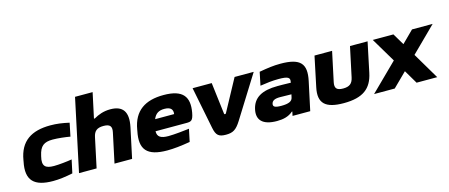

<svg xmlns="http://www.w3.org/2000/svg" viewBox="-46 -1262 4267 1824"><g transform="rotate(-15 2087.0 -350.5)"><path d="M84 -256 82 -244C43 -61 124 9 306 9C367 9 427 1 500 -14L528 -144C481 -136 400 -127 351 -127C268 -127 232 -153 256 -248L257 -252C277 -345 317 -373 403 -373C452 -373 529 -364 573 -356L600 -486C533 -501 478 -509 416 -509C229 -509 114 -436 84 -256Z M713 -710 562 0H735L797 -291C809 -348 837 -373 902 -373C966 -373 985 -348 973 -291L911 0H1084L1147 -295C1178 -442 1127 -509 1005 -509C938 -509 887 -489 842 -463H833L886 -710Z M1749 -277C1776 -426 1721 -509 1529 -509C1349 -509 1233 -436 1203 -256L1201 -244C1164 -68 1230 9 1429 9C1493 9 1566 1 1654 -14L1680 -137C1634 -131 1531 -120 1475 -120C1400 -120 1366 -140 1367 -196H1669C1718 -196 1735 -201 1749 -277ZM1393 -308C1414 -359 1447 -380 1502 -380C1567 -380 1586 -351 1580 -308Z M1813 -500 1895 -87C1910 -13 1934 9 2006 9C2074 9 2108 -10 2156 -87L2414 -500H2226L2057 -188C2055 -184 2051 -182 2047 -182C2042 -182 2039 -185 2039 -188L2001 -500Z M2678 -509C2609 -509 2554 -501 2469 -486L2442 -356C2507 -366 2562 -373 2624 -373C2716 -373 2738 -359 2729 -317L2728 -309C2667 -311 2622 -311 2598 -311C2441 -311 2359 -260 2335 -156C2311 -53 2366 9 2508 9C2570 9 2623 -3 2666 -41H2671L2662 0H2836L2896 -280C2931 -444 2876 -509 2678 -509ZM2509 -162C2516 -190 2542 -203 2592 -203C2610 -203 2662 -202 2705 -201L2698 -170C2691 -136 2657 -120 2585 -120C2520 -120 2502 -133 2509 -162Z M2950 -205C2917 -51 2987 9 3165 9C3354 9 3441 -59 3472 -205L3534 -500H3361L3299 -209C3287 -152 3259 -127 3195 -127C3130 -127 3111 -152 3123 -209L3185 -500H3012Z M3585 -500 3728 -260 3464 0H3667L3803 -134L3882 0H4085L3931 -260L4174 -500H3971L3856 -386L3788 -500Z"/></g></svg>

Font: LT Wave Black
Style: Italic
Weight: 900
Designer: Daniel Lyons
Version: Version 2.5 (Glyphs App)